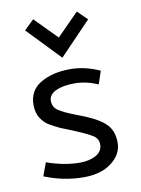

<svg xmlns="http://www.w3.org/2000/svg" viewBox="-73 -643 515 702"><g transform="rotate(-10 185.0 -291.5)"><path d="M36 0ZM261 -99Q261 -120 243 -132Q225 -144 167 -168L129 -183Q104 -195 88 -204.5Q72 -214 59 -233.5Q46 -253 46 -283Q46 -337 90.5 -363Q135 -389 200 -389Q255 -389 310 -364L294 -316Q249 -335 207 -335Q164 -335 137.5 -322.5Q111 -310 111 -287Q111 -264 129.5 -251Q148 -238 193 -221L226 -208Q281 -185 303 -160Q325 -135 325 -94Q325 -52 286 -21.5Q247 9 182 9Q108 9 36 -20L54 -69Q119 -46 177 -46Q212 -46 236.5 -59.5Q261 -73 261 -99ZM63 -557 99 -592 180 -510 261 -592 297 -557 180 -435Z"/></g></svg>

Font: Cambay Devanagari
Style: Regular
Weight: 400
Designer: Pooja Saxena
Foundry: Pooja Saxena
Version: Version 1.180;PS 001.180;hotconv 1.0.70;makeotf.lib2.5.58329